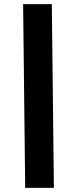

<svg xmlns="http://www.w3.org/2000/svg" viewBox="-20 -790 380 930"><path d="M102 120 92 -770H231L241 120Z"/></svg>

Font: Radio Canada Big
Style: Bold Italic
Weight: 700
Italic angle: -12°
Designer: Étienne Aubert Bonn
Foundry: Coppers and Brasses
Version: Version 1.001